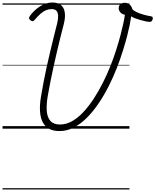

<svg xmlns="http://www.w3.org/2000/svg" viewBox="-20 -1018 1229 1519"><path d="M450 19Q356 19 319 -49.5Q282 -118 304 -252Q314 -311 325 -370Q336 -429 349 -487.5Q362 -546 376 -604.5Q390 -663 404 -721Q418 -779 433 -836Q441 -870 439.5 -895Q438 -920 426 -933Q414 -946 388 -946Q365 -946 343.5 -937Q322 -928 300.5 -909Q279 -890 255 -862Q247 -851 239 -850.5Q231 -850 220 -858Q210 -866 210 -874.5Q210 -883 218 -894Q243 -927 272 -950Q301 -973 332 -985.5Q363 -998 395 -998Q439 -998 463 -977.5Q487 -957 492.5 -919Q498 -881 485 -829Q471 -776 457.5 -721Q444 -666 430.5 -609Q417 -552 404.5 -494Q392 -436 380 -377.5Q368 -319 358 -260Q346 -191 350 -140Q354 -89 379 -61Q404 -33 455 -33Q504 -33 550 -59Q596 -85 639.5 -131.5Q683 -178 721.5 -237Q760 -296 793.5 -362.5Q827 -429 854 -497Q881 -565 900 -626Q921 -692 934 -742.5Q947 -793 955.5 -832Q964 -871 968 -901Q944 -906 931.5 -921Q919 -936 919 -953Q919 -973 932.5 -984.5Q946 -996 967 -996Q988 -996 1004.5 -983Q1021 -970 1027 -946Q1035 -935 1058 -923.5Q1081 -912 1112.5 -903Q1144 -894 1179 -888Q1186 -887 1188 -880Q1190 -873 1187.5 -864.5Q1185 -856 1179 -850Q1173 -844 1164 -845Q1154 -845 1134 -849Q1114 -853 1091 -859.5Q1068 -866 1048 -873.5Q1028 -881 1018 -889Q1014 -859 1006.5 -822Q999 -785 986.5 -736Q974 -687 953 -619Q932 -551 903.5 -478Q875 -405 838.5 -333.5Q802 -262 759 -198.5Q716 -135 667 -86Q618 -37 563.5 -9Q509 19 450 19ZM0 471H1004V481H0ZM0 -20H1004V0H0ZM0 -505H1004V-500H0ZM0 -991H1004V-981H0Z"/></svg>

Font: Playwrite IE Guides
Style: Regular
Weight: 400
Designer: Veronika Burian, José Scaglione
Foundry: TypeTogether
Version: Version 1.003